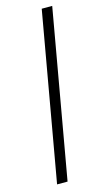

<svg xmlns="http://www.w3.org/2000/svg" viewBox="-114 -758 428 796"><g transform="rotate(-15 99.5 -360.0)"><path d="M27 0 154 -720H199L72 0Z"/></g></svg>

Font: DM Sans 18pt ExtraLight
Style: Italic
Weight: 250
Italic angle: -10°
Designer: Colophon Foundry, Jonny Pinhorn
Foundry: Colophon Foundry
Version: Version 4.004;gftools[0.9.30]